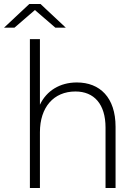

<svg xmlns="http://www.w3.org/2000/svg" viewBox="-43 -937 696 957"><path d="M106 0H156V-278C156 -402 224 -481 333 -481C426 -481 483 -418 483 -301V0H533V-305C533 -451 455 -526 340 -526C256 -526 189 -485 156 -415V-742H106ZM-23 -799H29L131 -887L233 -799H285L159 -917H103Z"/></svg>

Font: Chess Sans Light
Style: Regular
Weight: 300
Designer: Wolf Bōese
Foundry: Wolf Bōese
Version: Version 7.223;Glyphs 3.3 (3306)